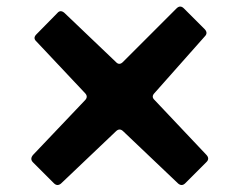

<svg xmlns="http://www.w3.org/2000/svg" viewBox="-20 -610 711 570"><path d="M588 -523Q598 -512 588 -502L439 -334Q428 -323 439 -313L593 -150Q603 -139 593 -129L530 -66Q520 -56 509 -65L346 -220Q335 -231 324 -220L161 -65Q150 -56 140 -66L78 -128Q68 -138 78 -150L232 -312Q243 -323 232 -334L88 -487Q77 -497 88 -508L150 -571Q159 -582 171 -572L324 -426Q334 -415 345 -426L504 -585Q515 -596 526 -585Z"/></svg>

Font: OpenDyslexic 3
Style: Regular
Weight: 400
Designer: Abelardo Gonzalez
Version: Version 1.000;PS 001.001;hotconv 1.0.56